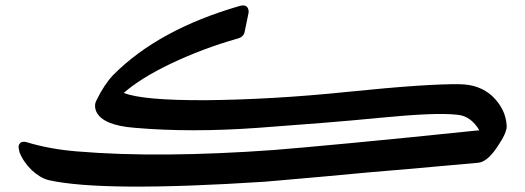

<svg xmlns="http://www.w3.org/2000/svg" viewBox="-20 -664 1939 709"><path d="M263 -105Q418 -92 600 -93.5Q782 -95 990 -110Q1090 -118 1280 -136Q1470 -154 1750 -183Q1719 -235 1671 -240Q1629 -245 1557 -242Q1485 -239 1383 -229Q1281 -219 1169 -210Q1057 -201 933 -192Q685 -174 478 -192Q360 -201 336 -251Q326 -274 336 -293Q350 -322 365.5 -345.5Q381 -369 397 -386Q564 -555 865 -642Q894 -650 898 -625V-617L883 -545Q879 -528 859 -522Q792 -503 731 -480Q670 -457 613 -430Q556 -403 512 -375.5Q468 -348 437 -321Q506 -293 740 -294Q857 -295 988.5 -302.5Q1120 -310 1266 -325Q1412 -340 1515.5 -347Q1619 -354 1678 -353Q1751 -352 1798 -309Q1821 -287 1835 -260Q1849 -233 1851 -200Q1853 -175 1816 -121Q1779 -66 1746 -63Q1709 -60 1606.5 -50.5Q1504 -41 1336 -27Q1167 -11 1072.5 -3Q978 5 958 7Q358 46 159 1Q128 -7 97 -36Q66 -66 52 -102Q48 -117 49 -126Q55 -145 78 -139Q121 -126 167.5 -117.5Q214 -109 263 -105Z"/></svg>

Font: Amiri
Style: Bold
Weight: 700
Designer: Khaled Hosny
Version: Version 0.113